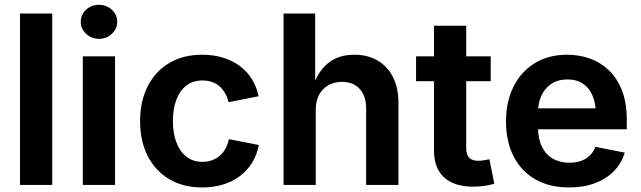

<svg xmlns="http://www.w3.org/2000/svg" viewBox="-20 -785 2720 815"><path d="M201.7 -727.5V0H64.9V-727.5Z M331.5 0V-545.9H468.3V0ZM399.9 -620.1Q368.2 -620.1 345.5 -641.4Q322.8 -662.6 322.8 -692.4Q322.8 -722.7 345.5 -743.7Q368.2 -764.6 399.9 -764.6Q432.1 -764.6 454.8 -743.7Q477.5 -722.7 477.5 -692.4Q477.5 -662.6 454.8 -641.4Q432.1 -620.1 399.9 -620.1Z M838.4 10.7Q757.8 10.7 698.5 -24.4Q639.2 -59.6 606.9 -123Q574.7 -186.5 574.7 -270.5Q574.7 -355 606.9 -418.7Q639.2 -482.4 698.5 -517.6Q757.8 -552.7 838.4 -552.7Q885.7 -552.7 925.8 -540.5Q965.8 -528.3 997.1 -505.4Q1028.3 -482.4 1048.8 -450Q1069.3 -417.5 1077.6 -376.5L950.2 -351.1Q945.3 -372.6 935.5 -389.4Q925.8 -406.2 911.9 -418.5Q897.9 -430.7 879.9 -437Q861.8 -443.4 839.8 -443.4Q797.9 -443.4 770 -421.1Q742.2 -398.9 728 -360.1Q713.9 -321.3 713.9 -271Q713.9 -221.2 728 -182.4Q742.2 -143.6 770 -120.8Q797.9 -98.1 839.8 -98.1Q862.3 -98.1 880.6 -105Q898.9 -111.8 913.3 -124.3Q927.7 -136.7 937.3 -154.5Q946.8 -172.4 951.7 -194.3L1078.6 -169.4Q1070.8 -127.4 1050 -94.2Q1029.3 -61 998 -37.4Q966.8 -13.7 926.3 -1.5Q885.7 10.7 838.4 10.7Z M1320.3 -317.9V0H1183.6V-727.5H1317.9V-410.2H1305.7Q1327.6 -480 1371.8 -516.4Q1416 -552.7 1483.9 -552.7Q1540.5 -552.7 1582.5 -528.3Q1624.5 -503.9 1647.9 -458Q1671.4 -412.1 1671.4 -347.2V0H1534.2V-324.7Q1534.2 -377.4 1506.8 -407.5Q1479.5 -437.5 1431.6 -437.5Q1399.4 -437.5 1374 -423.3Q1348.6 -409.2 1334.5 -382.6Q1320.3 -356 1320.3 -317.9Z M2063 -545.9V-440.4H1746.1V-545.9ZM1822.3 -675.8H1959V-156.7Q1959 -128.9 1971.2 -115.7Q1983.4 -102.5 2011.2 -102.5Q2019.5 -102.5 2034.4 -104.7Q2049.3 -106.9 2057.6 -108.9L2078.1 -4.9Q2055.2 2 2032.2 4.6Q2009.3 7.3 1988.3 7.3Q1907.7 7.3 1865 -32Q1822.3 -71.3 1822.3 -145Z M2395.5 10.7Q2312.5 10.7 2252.4 -23.7Q2192.4 -58.1 2160.2 -121.1Q2127.9 -184.1 2127.9 -270Q2127.9 -354 2159.9 -417.7Q2191.9 -481.4 2250.2 -517.1Q2308.6 -552.7 2387.2 -552.7Q2439.5 -552.7 2485.1 -536.1Q2530.8 -519.5 2565.7 -485.6Q2600.6 -451.7 2620.6 -399.7Q2640.6 -347.7 2640.6 -276.4V-236.3H2188V-325.2H2573.2L2509.3 -300.3Q2509.3 -344.7 2495.6 -377.9Q2481.9 -411.1 2455.1 -429.4Q2428.2 -447.8 2388.2 -447.8Q2348.6 -447.8 2320.6 -429.2Q2292.5 -410.6 2278.1 -378.9Q2263.7 -347.2 2263.7 -308.1V-245.6Q2263.7 -196.3 2280.3 -162.4Q2296.9 -128.4 2327.1 -111.3Q2357.4 -94.2 2397.5 -94.2Q2423.8 -94.2 2445.8 -101.8Q2467.8 -109.4 2483.4 -124.5Q2499 -139.6 2507.3 -161.6L2631.8 -137.2Q2619.1 -92.8 2586.7 -59.3Q2554.2 -25.9 2505.9 -7.6Q2457.5 10.7 2395.5 10.7Z"/></svg>

Font: Inter Cardless
Style: Bold
Weight: 700
Designer: Rasmus Andersson
Foundry: rsms
Version: Version 4.001;git-9221beed3